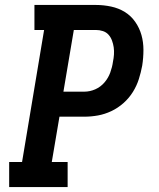

<svg xmlns="http://www.w3.org/2000/svg" viewBox="-20 -755 640 775"><path d="M17 0V-101H69L158 -634H119V-735H367Q398 -735 428.5 -728.5Q459 -722 484 -706.5Q509 -691 526 -666.5Q543 -642 551 -613.5Q559 -585 559 -553.5Q559 -522 554 -490Q549 -463 540.5 -436Q532 -409 516.5 -384Q501 -359 478.5 -339Q456 -319 429.5 -306.5Q403 -294 375.5 -289Q348 -284 320 -284H220L189 -101H253V0ZM236 -385H320Q343 -385 364.5 -394.5Q386 -404 401.5 -422Q417 -440 425 -462Q433 -484 436 -506Q439 -520 440 -535Q441 -550 439 -564Q437 -578 432 -591.5Q427 -605 418 -615Q409 -625 395.5 -629.5Q382 -634 367 -634H278Z"/></svg>

Font: Iosevka Etoile Oblique
Style: Bold
Weight: 700
Italic angle: -9°
Designer: Belleve Invis
Foundry: Belleve Invis
Version: Version 15.5.2; ttfautohint (v1.8.4)